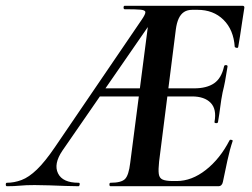

<svg xmlns="http://www.w3.org/2000/svg" viewBox="-80 -645 872 665"><path d="M-56 0Q-60 0 -60 -6Q-60 -12 -56 -12Q-31 -12 -5.5 -21.5Q20 -31 48 -58Q76 -85 110 -135L411 -577Q424 -596 423.5 -603Q423 -610 406.5 -611.5Q390 -613 352 -613Q348 -613 348 -619Q348 -625 352 -625H760Q768 -625 766 -616Q763 -597 759 -571Q755 -545 751.5 -521Q748 -497 745 -482Q744 -478 738.5 -479.5Q733 -481 733 -483Q729 -542 694 -576.5Q659 -611 604 -611H586Q569 -611 557.5 -603.5Q546 -596 539 -581Q532 -566 529 -543L471 -85Q468 -57 470 -42.5Q472 -28 483.5 -23Q495 -18 519 -18H532Q584 -18 633 -56.5Q682 -95 715 -159Q717 -162 722 -160.5Q727 -159 726 -157Q716 -128 707.5 -88.5Q699 -49 692 -15Q689 0 676 0H303Q299 0 299 -6Q299 -12 303 -12Q340 -12 353 -25Q366 -38 371 -81L440 -613L467 -602L136 -123Q105 -77 121 -44.5Q137 -12 192 -12Q197 -12 196 -6Q195 0 192 0Q174 0 147 -1Q120 -2 91.5 -3Q63 -4 40 -4Q9 -4 -10.5 -2Q-30 0 -56 0ZM263 -311 282 -339H467L469 -311ZM675 -222Q674 -218 668 -218.5Q662 -219 663 -223Q671 -267 649.5 -289Q628 -311 585 -311H428L432 -339H592Q636 -339 661.5 -356.5Q687 -374 696 -415Q697 -420 703 -419.5Q709 -419 708 -414Q703 -382 699.5 -363.5Q696 -345 691 -325Q686 -300 683 -275.5Q680 -251 675 -222Z"/></svg>

Font: Cormorant Infant Light
Style: Bold Italic
Weight: 700
Italic angle: -10°
Version: Version 4.001